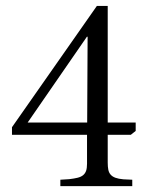

<svg xmlns="http://www.w3.org/2000/svg" viewBox="-20 -637 513 657"><path d="M311.5 -616.7H348.6V-217.8H444.3V-189L427.7 -175.8H348.6V-80.6Q348.6 -66.4 350.6 -56.4Q352.5 -46.4 358.4 -39.6Q364.3 -32.7 374.8 -28.8Q385.3 -24.9 402.3 -23.4L432.6 -22V0H186.5V-22L216.8 -23.9Q233.9 -25.9 245.6 -28.8Q257.3 -31.7 264.4 -37.6Q271.5 -43.5 274.7 -52.7Q277.8 -62 277.8 -76.7V-175.8H21V-201.7ZM74.7 -217.8H278.3L279.8 -511.2H277.3Z"/></svg>

Font: Varendra
Style: Regular
Weight: 400
Designer: Jacob Thomas
Foundry: Bangla Type Foundry
Version: Version 1.008